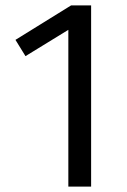

<svg xmlns="http://www.w3.org/2000/svg" viewBox="-20 -688 468 708"><path d="M316 0H232V-578L74 -481L37 -541L242 -668H316Z"/></svg>

Font: FiraSans
Style: Regular
Weight: 350
Designer: Carrois Corporate & Edenspiekermann AG
Foundry: Carrois Corporate GbR & Edenspiekermann AG
Version: Version 3.106;PS 003.106;hotconv 1.0.70;makeotf.lib2.5.58329